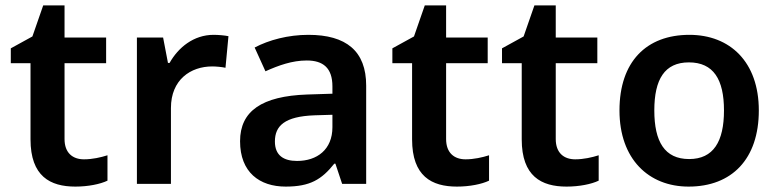

<svg xmlns="http://www.w3.org/2000/svg" viewBox="-20 -774 2879 711"><path d="M291 -184C249 -184 219 -208 219 -259V-540H373V-635H219V-754H140L100 -639L20 -595V-540H93V-258C93 -121 166 -83 259 -83C306 -83 351 -92 378 -105V-199C353 -191 322 -184 291 -184Z M771 -645C697 -645 640 -598 608 -541H602L584 -635H487V-93H613V-374C613 -479 686 -528 766 -528C780 -528 802 -526 815 -523L826 -640C812 -643 788 -645 771 -645Z M1122 -645C1047 -645 976 -626 923 -598L963 -510C1012 -532 1062 -550 1116 -550C1176 -550 1211 -523 1211 -454V-427L1117 -424C950 -418 869 -363 869 -251C869 -136 941 -83 1038 -83C1128 -83 1171 -109 1218 -168H1222L1247 -93H1336V-457C1336 -585 1262 -645 1122 -645ZM1145 -347 1211 -349V-303C1211 -220 1154 -178 1080 -178C1031 -178 998 -198 998 -250C998 -308 1034 -343 1145 -347Z M1704 -184C1662 -184 1632 -208 1632 -259V-540H1786V-635H1632V-754H1553L1513 -639L1433 -595V-540H1506V-258C1506 -121 1579 -83 1672 -83C1719 -83 1764 -92 1791 -105V-199C1766 -191 1735 -184 1704 -184Z M2110 -184C2068 -184 2038 -208 2038 -259V-540H2192V-635H2038V-754H1959L1919 -639L1839 -595V-540H1912V-258C1912 -121 1985 -83 2078 -83C2125 -83 2170 -92 2197 -105V-199C2172 -191 2141 -184 2110 -184Z M2790 -365C2790 -545 2683 -645 2533 -645C2373 -645 2274 -545 2274 -365C2274 -185 2382 -83 2530 -83C2690 -83 2790 -185 2790 -365ZM2403 -365C2403 -480 2441 -543 2531 -543C2622 -543 2661 -480 2661 -365C2661 -250 2622 -185 2532 -185C2441 -185 2403 -250 2403 -365Z"/></svg>

Font: Noto Sans Kannada UI SemiBold
Style: Regular
Weight: 600
Designer: Jelle Bosma - Monotype Design Team
Foundry: Monotype Imaging Inc.
Version: Version 2.005